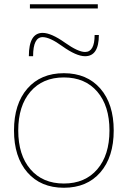

<svg xmlns="http://www.w3.org/2000/svg" viewBox="-20 -875 602 905"><path d="M121 -835V-855H441V-835ZM116 -610Q116 -720 181 -720Q221 -720 286 -674Q348 -630 381 -630Q426 -630 426 -710H446Q446 -610 381 -610Q340 -610 274 -657Q215 -700 181 -700Q136 -700 136 -610ZM109 -62.5Q46 -135 46 -260Q46 -385 109 -457.5Q172 -530 281 -530Q390 -530 453 -457.5Q516 -385 516 -260Q516 -135 453 -62.5Q390 10 281 10Q172 10 109 -62.5ZM123.5 -77Q181 -10 281 -10Q381 -10 438.5 -77Q496 -144 496 -260Q496 -376 438.5 -443Q381 -510 281 -510Q181 -510 123.5 -443Q66 -376 66 -260Q66 -144 123.5 -77Z"/></svg>

Font: Mplus 1p Thin
Style: Regular
Weight: 250
Version: Version 1.061